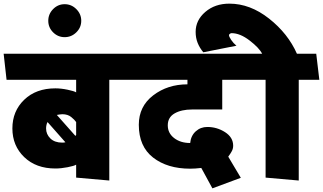

<svg xmlns="http://www.w3.org/2000/svg" viewBox="-31 -975 1773 1054"><path d="M273 -50Q167 -50 102 -112.5Q37 -175 37 -270Q37 -365 102 -427.5Q167 -490 273 -490Q304 -490 340 -482.5Q376 -475 387 -468V-537H5L-11 -680H665L682 -537H569V16L387 0V-71Q376 -64 340 -57Q304 -50 273 -50ZM383 -229 387 -234V-305Q379 -317 360 -332.5Q341 -348 311 -348Q303 -348 295.5 -346.5Q288 -345 281 -344ZM222 -270Q222 -238 245.5 -215Q269 -192 311 -192Q315 -192 319.5 -192.5Q324 -193 328 -194L230 -305Q226 -298 224 -288.5Q222 -279 222 -270Z M324 -771Q287 -771 260.5 -797.5Q234 -824 234 -861Q234 -898 260.5 -925Q287 -952 324 -952Q361 -952 388 -925Q415 -898 415 -861Q415 -824 388 -797.5Q361 -771 324 -771Z M1291 1 1135 59 1074 -53Q1058 -51 1041.5 -50Q1025 -49 1013 -49Q888 -49 809.5 -110Q731 -171 731 -290Q731 -391 810 -451.5Q889 -512 998 -512V-537H676L660 -680H1316L1333 -537H1189V-374H1024Q965 -374 927.5 -352.5Q890 -331 890 -287Q890 -244 925 -217Q960 -190 1013 -190Q1017 -230 1043.5 -254Q1070 -278 1107 -278Q1160 -278 1204.5 -249.5Q1249 -221 1249 -175Q1249 -159 1241.5 -145Q1234 -131 1222 -115Q1232 -98 1246 -74.5Q1260 -51 1291 1Z M1427 0V-537H1327L1311 -680H1408Q1392 -712 1339.5 -752.5Q1287 -793 1240 -793Q1236 -793 1231 -789.5Q1226 -786 1226 -782Q1226 -774 1238 -756Q1250 -738 1267 -724L1085 -688Q1065 -712 1054 -739.5Q1043 -767 1043 -800Q1043 -864 1096 -909.5Q1149 -955 1228 -955Q1342 -955 1446 -873Q1550 -791 1599 -680H1705L1722 -537H1609V16Z"/></svg>

Font: Palanquin Dark
Style: Bold
Weight: 700
Designer: Pria Ravichandran
Version: Version 1.000